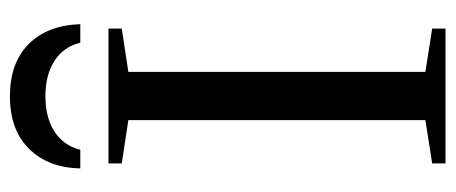

<svg xmlns="http://www.w3.org/2000/svg" viewBox="-276 -610 886 373"><g transform="rotate(-90 166.5 -423.0)"><path d="M213.9 -39.1 297.9 -25.9V0H36.1V-25.9L120.1 -39.1V-616.2L36.1 -628.9V-654.8H297.9V-628.9L213.9 -616.2ZM166.5 -846.2Q231 -846.2 267.6 -810.1Q304.2 -773.9 306.6 -709.5H270.5Q262.7 -742.2 235.1 -759.8Q207.5 -777.3 166.5 -777.3Q125.5 -777.3 98.1 -759.8Q70.8 -742.2 62.5 -709.5H26.4Q27.3 -771 64 -808.6Q100.6 -846.2 166.5 -846.2Z"/></g></svg>

Font: Tinos
Style: Regular
Weight: 400
Designer: Steve Matteson
Foundry: Monotype Imaging Inc.
Version: Version 1.23